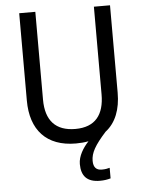

<svg xmlns="http://www.w3.org/2000/svg" viewBox="-61 -762 776 1032"><g transform="rotate(-5 327.0 -246.5)"><path d="M406 111C406 68 428 29 489 -39C545 -82 572 -153 572 -242V-714H485V-241C485 -132 437 -68 329 -68C223 -68 169 -127 169 -240V-714H82V-243C82 -84 166 10 325 10C350 10 372 8 393 4C363 36 336 79 336 122C336 187 367 221 436 221C459 221 477 218 494 213V156C484 159 470 162 451 162C423 162 406 147 406 111Z"/></g></svg>

Font: Noto Sans Gurmukhi SemiCondensed
Style: Regular
Weight: 400
Width: 4
Designer: Jelle Bosma - Monotype Design Team
Foundry: Monotype Imaging Inc.
Version: Version 2.004